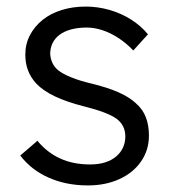

<svg xmlns="http://www.w3.org/2000/svg" viewBox="-20 -554 519 584"><path d="M247.3 10Q181.3 10 128 -13.7Q74.7 -37.3 41.7 -81L93.8 -125.8Q123.1 -90.2 162.9 -72Q202.6 -53.8 254 -53.8Q279.7 -53.8 299.8 -60.1Q319.8 -66.5 333.5 -78.2Q347.2 -89.9 354.2 -105.4Q361.2 -120.9 361.2 -139Q361.2 -172.7 334.5 -192.8Q321.1 -202.5 296.8 -211.8Q272.4 -221.2 236.4 -230.2Q182.7 -243.8 146.6 -261.1Q110.4 -278.4 89.8 -300.4Q73.1 -318.7 65.1 -340.2Q57 -361.7 57 -387.7Q57 -420 70.9 -446.7Q84.7 -473.3 109.2 -493.2Q133.7 -513 167.5 -523.5Q201.3 -534 240.7 -534Q277 -534 312.3 -524Q347.6 -514 378 -495Q408.3 -476 430 -449.6L385.5 -400.5Q365.4 -421.5 341.8 -437.4Q318.1 -453.2 292.9 -461.7Q267.7 -470.2 244 -470.2Q217.9 -470.2 197 -464.7Q176.2 -459.2 161.8 -448.7Q147.4 -438.1 140.1 -423.3Q132.7 -408.4 132.7 -390Q133.4 -375.7 139.4 -362.7Q145.4 -349.6 157.4 -340Q171.5 -328.9 197 -318.6Q222.5 -308.2 259.6 -299.5Q307.9 -287.6 340.7 -273.1Q373.6 -258.6 393.6 -239.6Q414.6 -221.3 423.8 -196.9Q433 -172.6 433 -141.6Q433 -97.3 409 -62.8Q385 -28.3 343 -9.2Q301 10 247.3 10Z"/></svg>

Font: Lexend Medium
Style: Regular
Weight: 500
Designer: Bonnie Shaver-Troup, Thomas Jockin
Foundry: Lexend
Version: Version 1.005